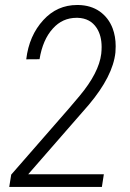

<svg xmlns="http://www.w3.org/2000/svg" viewBox="-20 -741 517 761"><path d="M383.8 0H16.6L24.4 -48.8L252.4 -310.1L295.4 -360.8Q372.1 -452.6 381.3 -527.8Q382.8 -542 382.8 -554.7Q382.8 -599.6 363.3 -629.9Q337.9 -668.9 287.6 -670.4Q285.6 -670.4 283.7 -670.4Q227.5 -670.4 189.5 -627.9Q149.4 -584 136.7 -506.3L84 -505.9Q95.2 -600.1 151.9 -661.6Q206.5 -721.2 285.6 -721.2Q288.1 -721.2 290.5 -721.2Q339.8 -720.2 375 -695.8Q410.2 -670.9 426.3 -628.9Q438.5 -596.7 438.5 -557.6Q438.5 -545.9 437.5 -533.2Q427.7 -439.5 332 -325.7L91.8 -50.3H391.6Z"/></svg>

Font: MAUL Condensed Light Italic
Style: Light Italic
Weight: 300
Italic angle: -12°
Designer: MAUL
Version: Version 1.0; 2020; ttfautohint (v1.8.3)